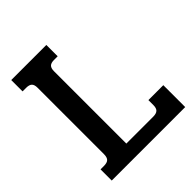

<svg xmlns="http://www.w3.org/2000/svg" viewBox="-182 -760 874 874"><g transform="rotate(-45 254.5 -323.5)"><path d="M33 -72H54Q76 -72 84.5 -81Q93 -90 93 -110V-538Q93 -557 84.5 -565.5Q76 -574 56 -574H33V-647H259V-574H235Q216 -574 207.5 -565.5Q199 -557 199 -538V-72H372Q392 -72 401 -80.5Q410 -89 410 -109V-141H506V0H33Z"/></g></svg>

Font: Pridi
Style: Regular
Weight: 400
Designer: Katatrad Team
Foundry: CadsonDemak
Version: Version 1.001